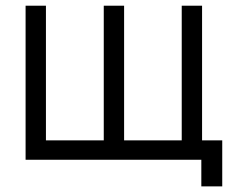

<svg xmlns="http://www.w3.org/2000/svg" viewBox="-20 -560 809 673"><path d="M685.7 93.3V0H69.7V-540H141V-68H343.7V-540H415V-68H617V-540H688.3V-68H759V93.3Z"/></svg>

Font: Hauora
Style: Regular
Weight: 400
Designer: Wayne Shih
Foundry: WCYS
Version: Version 1.001